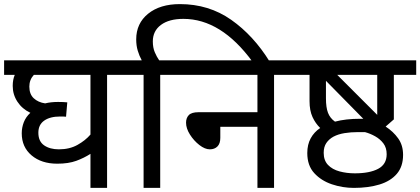

<svg xmlns="http://www.w3.org/2000/svg" viewBox="-20 -916 2049 936"><path d="M605 -551H502V0H421V-166Q390 -146 352 -132Q314 -118 259 -118Q182 -118 134 -158.5Q86 -199 86 -266Q86 -294 96 -320Q106 -346 128 -366Q88 -385 65 -420Q42 -455 42 -497Q42 -528 52 -551H0V-622H605ZM167 -269Q167 -227 195 -207.5Q223 -188 267 -188Q319 -188 357.5 -209.5Q396 -231 421 -260V-551H145Q123 -527 123 -494Q123 -457 144.5 -437Q166 -417 200 -412Q228 -419 263 -419Q290 -419 308 -417L302 -347Q295 -348 287 -348Q279 -348 273 -348Q224 -348 195.5 -328Q167 -308 167 -269Z M680 -551H591V-622H671Q659 -644 651.5 -669Q644 -694 644 -724Q644 -802 702 -849Q760 -896 857 -896Q998 -896 1107 -819.5Q1216 -743 1295 -615H1211Q1058 -824 874 -824Q804 -824 764.5 -794.5Q725 -765 725 -714Q725 -684 734.5 -661.5Q744 -639 756 -622H864V-551H761V0H680Z M850 -622H1419V-551H1316V0H1235V-298H1054V-244Q1054 -216 1040 -202Q1026 -188 1003 -188Q979 -188 952 -209Q925 -230 906 -260Q887 -290 887 -318Q887 -341 900.5 -355Q914 -369 948 -369H1235V-551H850Z M1705 0Q1650 0 1598 -17.5Q1546 -35 1512 -72Q1478 -109 1478 -170Q1478 -211 1494.5 -241.5Q1511 -272 1541 -292Q1518 -314 1503.5 -345.5Q1489 -377 1489 -423V-551H1405V-622H2009V-551H1900V-334L1860 -299Q1897 -275 1921 -241.5Q1945 -208 1945 -161Q1945 -104 1914.5 -68.5Q1884 -33 1830 -16.5Q1776 0 1705 0ZM1819 -356V-551H1624ZM1569 -437Q1569 -392 1579 -366Q1589 -340 1613 -323Q1665 -337 1736 -337H1751L1569 -522ZM1710 -71Q1782 -71 1823.5 -93Q1865 -115 1865 -164Q1865 -196 1849 -217Q1833 -238 1809 -251.5Q1785 -265 1759 -272H1726Q1690 -272 1659.5 -267Q1629 -262 1606 -250Q1584 -238 1571 -219Q1558 -200 1558 -171Q1558 -134 1579 -112Q1600 -90 1635 -80.5Q1670 -71 1710 -71Z"/></svg>

Font: Go Noto Current
Style: Regular
Weight: 400
Designer: Monotype Design Team
Foundry: Monotype Imaging Inc.
Version: Version 2.007; ttfautohint (v1.8) -l 8 -r 50 -G 200 -x 14 -D